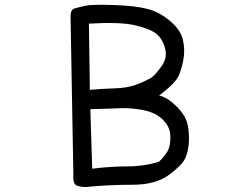

<svg xmlns="http://www.w3.org/2000/svg" viewBox="-20 -764 1040 796"><path d="M333 11.7Q294.9 9.8 288.6 -3.9Q282.2 -17.6 284.2 -39.1L272.5 -693.4Q271.5 -723.6 289.6 -729Q307.6 -734.4 334 -740.2Q360.4 -746.1 451.2 -743.2Q542 -740.2 592.8 -726.6Q643.6 -712.9 686.5 -675.8Q729.5 -638.7 738.3 -599.1Q747.1 -559.6 741.2 -522.5Q735.4 -485.4 721.7 -452.1Q708 -418.9 639.6 -368.2Q674.8 -360.4 713.4 -321.3Q752 -282.2 758.8 -243.2Q765.6 -204.1 762.7 -168.9Q759.8 -133.8 747.6 -106.9Q735.4 -80.1 680.7 -39.1Q626 2 527.3 2Q428.7 2 333 11.7ZM639.6 -93.8Q672.9 -126 680.7 -151.4Q688.5 -176.8 685.5 -209Q682.6 -241.2 653.3 -269.5Q624 -297.9 573.2 -307.6Q522.5 -317.4 481.4 -315.4Q440.4 -313.5 354.5 -311.5L362.3 -64.5Q438.5 -74.2 507.8 -74.2Q577.1 -74.2 639.6 -93.8ZM608.4 -442.4Q629.9 -460 652.3 -493.2Q674.8 -526.4 664.1 -564.9Q653.3 -603.5 627.9 -624Q602.5 -644.5 539.6 -659.2Q476.6 -673.8 348.6 -666L352.5 -391.6Q410.2 -396.5 458.5 -397.9Q506.8 -399.4 542 -412.1Q577.1 -424.8 608.4 -442.4Z"/></svg>

Font: JasonHandwriting2
Style: Regular
Weight: 400
Version: Version 1.05.10